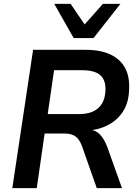

<svg xmlns="http://www.w3.org/2000/svg" viewBox="-20 -978 720 998"><path d="M44 0 152 -719H426Q503 -719 554.5 -694.5Q606 -670 630.5 -624Q655 -578 651 -512Q649 -443 618.5 -397Q588 -351 537.5 -326Q487 -301 423 -298L422 -306L442 -305Q476 -303 499 -279.5Q522 -256 538 -213L614 0H483L406 -219Q397 -243 385 -257Q373 -271 356 -277.5Q339 -284 313 -284H212L171 0ZM228 -385H391Q455 -385 490 -415.5Q525 -446 528 -506Q531 -561 501.5 -587Q472 -613 407 -613H261ZM363 -780 262 -958H347L420 -851L515 -958H606L466 -780Z"/></svg>

Font: Nunitoga
Style: Bold Italic
Weight: 700
Italic angle: -9°
Designer: Vernon Adams
Foundry: Vernon Adams
Version: Version 1.0